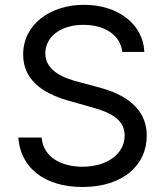

<svg xmlns="http://www.w3.org/2000/svg" viewBox="-20 -757 679 790"><path d="M483.3 -543.3H573.9C570 -654.5 468.4 -737.2 326 -737.2C185 -737.2 75.3 -655.5 75.3 -532.7C75.3 -433.9 146.7 -375.4 261 -343L349.8 -317.8C426.5 -296.9 492.9 -270.2 492.9 -199.6C492.9 -122.2 418.3 -71 319.2 -71C233.3 -71 158 -109.4 151.3 -191.1H55.4C63.6 -68.5 161.6 12.4 319.2 12.4C487.9 12.4 583.8 -79.2 583.8 -198.2C583.8 -333.5 457.7 -379.3 378.2 -399.9L305 -419.4C250.4 -433.6 166.5 -461.6 166.5 -537.3C166.5 -605.1 228.7 -654.8 323.5 -654.8C410.2 -654.8 475.1 -613.6 483.3 -543.3Z"/></svg>

Font: Margiela Sans Text
Style: Regular
Weight: 400
Designer: Stefan Endress, Andreas Faust
Version: Version 1.100;FEAKit 1.0